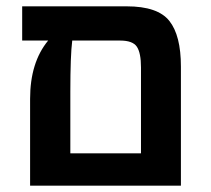

<svg xmlns="http://www.w3.org/2000/svg" viewBox="-20 -586 665 606"><path d="M380 -566Q478 -566 514.5 -520Q551 -474 551 -376V0H75V-274Q75 -389 132 -458H50V-566ZM202 -102H425V-373Q425 -419 412 -438.5Q399 -458 359 -458H208Q202 -411 202 -296Z"/></svg>

Font: FiraGO Medium
Style: Regular
Weight: 500
Designer: bBox Type
Foundry: bBox Type GmbH
Version: Version 1.001;PS 001.001;hotconv 1.0.88;makeotf.lib2.5.64775